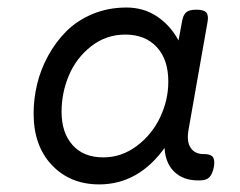

<svg xmlns="http://www.w3.org/2000/svg" viewBox="-20 -482 640 513"><path d="M69.8 -178.7Q69.8 -92.3 118.7 -40.8Q167.5 10.7 245.1 10.7Q351.1 10.7 421.9 -89.8L419.4 -95.7Q419.4 -50.3 443.6 -25.1Q467.8 0 508.8 0H514.2Q530.8 0 539.1 -8.1Q547.4 -16.1 551.3 -35.2Q554.7 -54.2 548.8 -62.3Q543 -70.3 526.4 -70.3H523.9Q500.5 -70.3 489.3 -87.2Q478 -104 483.9 -136.2L534.7 -424.3Q537.6 -441.4 531 -448.7Q524.4 -456.1 505.4 -456.1H504.4Q485.4 -456.1 477.3 -449Q469.2 -441.9 466.3 -424.3L457 -374Q434.6 -415 398.9 -438.5Q363.3 -461.9 317.9 -461.9Q269 -461.9 227.5 -444.6Q186 -427.2 157.5 -398.7Q128.9 -370.1 108.6 -333Q88.4 -295.9 79.1 -256.8Q69.8 -217.8 69.8 -178.7ZM429.7 -264.2Q429.7 -214.4 407.7 -168.2Q385.7 -122.1 345.2 -91.8Q304.7 -61.5 255.9 -61.5Q203.1 -61.5 173.8 -94.5Q144.5 -127.4 144.5 -183.1Q144.5 -234.4 164.3 -281Q184.1 -327.6 223.9 -358.6Q263.7 -389.6 314.9 -389.6Q367.7 -389.6 398.7 -356.4Q429.7 -323.2 429.7 -264.2Z"/></svg>

Font: Courier Prime Sans
Style: Regular
Weight: 300
Italic angle: -10°
Designer: Alan Dague-Greene
Foundry: Quote-Unquote Apps
Version: Version 3.23